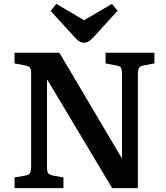

<svg xmlns="http://www.w3.org/2000/svg" viewBox="-20 -973 858 993"><path d="M415 -752Q401.9 -752 390.4 -758.8Q378.9 -765.6 362.8 -784.2L242.2 -916L271 -953.1L415 -868.2L559.1 -953.1L587.9 -917L462.9 -779.8Q438 -752 415 -752ZM55.2 0V-55.2L110.8 -64.9Q130.9 -68.4 136 -78.4Q141.1 -88.4 141.1 -115.2V-588.9Q141.1 -613.3 135.3 -622.3Q129.4 -631.3 108.9 -634.8L55.2 -645V-700.2H287.1L609.9 -154.8L610.8 -158.2V-588.9Q610.8 -613.8 605.7 -622.6Q600.6 -631.3 580.1 -634.8L525.9 -645V-700.2H778.8V-645L724.1 -634.8Q704.1 -631.3 698.5 -620.8Q692.9 -610.4 692.9 -585V0H560.1L225.1 -560.1L223.1 -557.1V-110.8Q223.1 -86.4 228.5 -77.9Q233.9 -69.3 254.9 -64.9L308.1 -55.2V0Z"/></svg>

Font: Literata Book SemiBold
Style: Regular
Weight: 600
Designer: Latin by Veronika Burian and Jose Scaglione. Greek by Irene Vlachou. Cyrillic by Vera Evstafieva
Foundry: TypeTogether
Version: Version 2.003;PS 002.003;hotconv 1.0.88;makeotf.lib2.5.64775